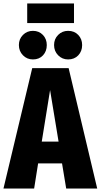

<svg xmlns="http://www.w3.org/2000/svg" viewBox="-35 -1088 581 1108"><path d="M347 0 323 -145H185L162 0H-15L151 -695H361L526 0ZM206 -271H303L254 -568ZM235 -828Q235 -792 213 -768.5Q191 -745 155 -745Q121 -745 97.5 -769Q74 -793 74 -828Q74 -863 97.5 -886.5Q121 -910 155 -910Q190 -910 212.5 -886.5Q235 -863 235 -828ZM439 -828Q439 -792 416.5 -768.5Q394 -745 358 -745Q324 -745 300.5 -769Q277 -793 277 -828Q277 -863 300.5 -886.5Q324 -910 358 -910Q394 -910 416.5 -886.5Q439 -863 439 -828ZM392 -955H122V-1068H392Z"/></svg>

Font: Fira Sans Extra Condensed ExtraBold
Style: Regular
Weight: 800
Width: 1
Designer: Carrois Corporate & Edenspiekermann AG
Foundry: Carrois Corporate GbR & Edenspiekermann AG
Version: Version 4.203